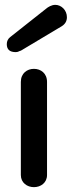

<svg xmlns="http://www.w3.org/2000/svg" viewBox="-20 -756 296 792"><path d="M22 -603C13 -596 8 -586 8 -574C8 -552 20 -541 45 -541C56 -541 59 -546 66 -547L235 -648C249 -657 256 -669 256 -685C256 -714 233 -736 208 -736C193 -736 178 -727 170 -720ZM120 16C148 16 174 -2 174 -34V-418C174 -454 148 -472 120 -472C92 -472 66 -454 66 -418V-34C66 -2 92 16 120 16Z"/></svg>

Font: Dongle
Style: Regular
Weight: 400
Designer: Yanghee Ryu
Foundry: Yanghee Ryu
Version: Version 2.000